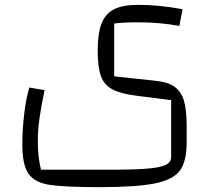

<svg xmlns="http://www.w3.org/2000/svg" viewBox="-20 -500 884 792"><path d="M101 -139 164 -128Q136 2 136 75Q136 115 139 143Q142 171 149 200H432Q535 200 588.5 195.5Q642 191 664 180Q686 169 686 147V-87L544 -105Q478 -113 443.5 -131.5Q409 -150 396 -187Q383 -224 383 -291Q383 -361 398.5 -402Q414 -443 450 -461.5Q486 -480 550 -480Q636 -480 733 -462L720 -393Q638 -408 552 -408Q490 -408 451 -403V-185L620 -167Q672 -162 700 -142Q728 -122 739 -84Q750 -46 750 20V89Q750 165 722.5 203Q695 241 619.5 256.5Q544 272 390 272Q246 272 184.5 262.5Q123 253 97.5 216.5Q72 180 72 95Q72 35 80 -31Q88 -97 101 -139Z"/></svg>

Font: Changa Light
Style: Regular
Weight: 300
Designer: Eduardo Rodriguez Tunni
Foundry: Eduardo Rodriguez Tunni
Version: Version 2.002; ttfautohint (v1.5) -l 8 -r 50 -G 110 -x 14 -H